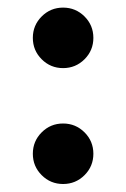

<svg xmlns="http://www.w3.org/2000/svg" viewBox="-20 -498 327 497"><path d="M143.3 -21.7Q110.8 -21.7 87.9 -44.6Q65 -67.5 65 -100Q65 -132.5 87.9 -155.4Q110.8 -178.3 143.3 -178.3Q175.8 -178.3 198.8 -155.4Q221.7 -132.5 221.7 -100Q221.7 -67.5 198.8 -44.6Q175.8 -21.7 143.3 -21.7ZM143.3 -321.7Q110.8 -321.7 87.9 -344.6Q65 -367.5 65 -400Q65 -432.5 87.9 -455.4Q110.8 -478.3 143.3 -478.3Q175.8 -478.3 198.8 -455.4Q221.7 -432.5 221.7 -400Q221.7 -367.5 198.8 -344.6Q175.8 -321.7 143.3 -321.7Z"/></svg>

Font: Funnel Display Light SemiBold
Style: Regular
Weight: 600
Version: Version 1.000